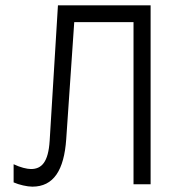

<svg xmlns="http://www.w3.org/2000/svg" viewBox="-20 -690 640 719"><path d="M197 -670 166 -163C161 -83 136 -57 96 -57C81 -57 56 -63 31 -75V-7C51 2 82 9 101 9C181 9 220 -53 228 -169L258 -607H480V0H544V-670Z"/></svg>

Font: LT Wave Mono Light
Style: Regular
Weight: 300
Designer: Daniel Lyons
Version: Version 2.5 (Glyphs App)